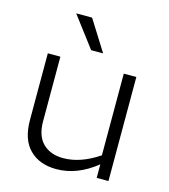

<svg xmlns="http://www.w3.org/2000/svg" viewBox="-113 -846 831 945"><g transform="rotate(15 302.0 -373.0)"><path d="M525 0H465V-69Q367 10 261 10Q175 10 124.5 -40.5Q74 -91 74 -190V-530H138V-201Q138 -126 176.5 -88.5Q215 -51 280 -51Q368 -51 461 -114V-530H525ZM239 -756 337 -600H276L158 -756Z"/></g></svg>

Font: Roundo
Style: Regular
Weight: 400
Designer: Namrata Goyal (Gurmukhi), Shiva Nallaperumal (Latin)
Foundry: Indian Type Foundry
Version: Version 1.000;PS 1.0;hotconv 1.0.88;makeotf.lib2.5.647800